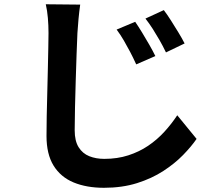

<svg xmlns="http://www.w3.org/2000/svg" viewBox="-20 -809 1040 900"><path d="M613.7 -706.8Q627.8 -686.3 645.5 -657.4Q663.1 -628.5 680 -599.1Q696.9 -569.6 708.2 -546.2L618.5 -507.2Q603.9 -539.4 589.6 -566.5Q575.3 -593.7 560.4 -619.3Q545.6 -644.9 526.7 -670.4ZM747.9 -761.6Q763 -741.9 781.1 -713.5Q799.2 -685.1 816.6 -656.4Q834.1 -627.8 845.3 -605.3L758 -563.3Q742.6 -595.2 727.4 -621.6Q712.2 -647.9 696.5 -672.8Q680.7 -697.6 661.8 -722ZM355.9 -787.4Q351.4 -755.4 348 -719.7Q344.7 -684 342.9 -653.9Q341.1 -613.8 339 -555.3Q336.9 -496.8 335 -432.4Q333.1 -367.9 331.6 -306.3Q330.1 -244.8 330.1 -198.5Q330.1 -148.1 348.7 -118.7Q367.2 -89.3 398.5 -76.8Q429.8 -64.3 468.7 -64.3Q530.4 -64.3 581.5 -80.9Q632.6 -97.4 674.3 -125.6Q716.1 -153.8 750 -190.8Q783.9 -227.8 810.9 -268.7L901.5 -157.9Q876.9 -122.1 838 -82.2Q799.2 -42.4 745.4 -7.4Q691.5 27.6 622 49.5Q552.5 71.3 467.2 71.3Q385.7 71.3 325 46.2Q264.3 21 231.1 -32.7Q198 -86.5 198 -171.5Q198 -211.9 199 -264.5Q200 -317.1 201.6 -374.1Q203.2 -431.2 204.3 -485.7Q205.4 -540.3 206.4 -584.4Q207.4 -628.6 207.4 -653.9Q207.4 -690.3 204.4 -724.8Q201.5 -759.4 194.6 -789Z"/></svg>

Font: Shanggu Sans SC VF
Style: Regular
Weight: 250
Designer: GuiWonder
Version: Version 1.021